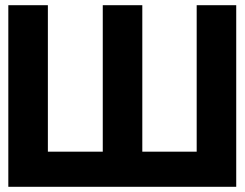

<svg xmlns="http://www.w3.org/2000/svg" viewBox="-20 -718 940 738"><path d="M164 -698V-135H375V-698H527V-135H736V-698H888V0H12V-698Z"/></svg>

Font: iA Writer Quattro V
Style: Regular
Weight: 400
Designer: Mike Abbink, Paul van der Laan, Pieter van Rosmalen, Oliver Reichenstein
Foundry: Information Architects Inc.
Version: Version 2.000